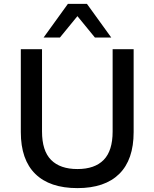

<svg xmlns="http://www.w3.org/2000/svg" viewBox="-20 -958 794 987"><path d="M378 9Q236 9 161.5 -64Q87 -137 87 -279V-705H196V-282Q196 -183 242.5 -136Q289 -89 378 -89Q467 -89 513 -136Q559 -183 559 -282V-705H667V-279Q667 -137 593 -64Q519 9 378 9ZM204 -765 329 -938H427L552 -765H468L378 -875L288 -765Z"/></svg>

Font: Nunito Sans 9pt SemiBold
Style: Regular
Weight: 600
Version: Version 3.101;gftools[0.9.27]